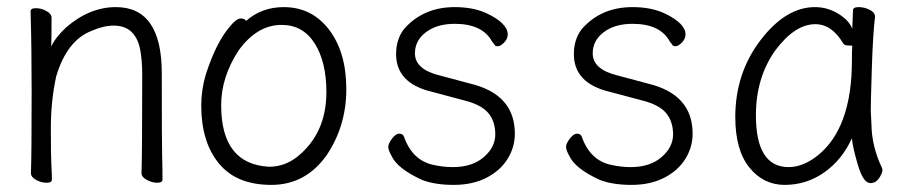

<svg xmlns="http://www.w3.org/2000/svg" viewBox="-20 -504 2540 540"><path d="M111 10Q96 10 81.5 2Q67 -6 67 -17Q69 -69 69 -246Q69 -373 66 -472Q66 -481 81 -481Q96 -481 110.5 -473Q125 -465 125 -454Q125 -392 124 -373Q136 -399 166 -427Q232 -484 306 -484Q435 -484 435 -298Q435 -99 436 -66.5Q437 -34 437 1Q437 10 422 10Q408 10 393 2Q378 -6 378 -17Q380 -79 380 -294Q380 -335 374 -366Q360 -432 300 -432Q271 -432 237 -417Q168 -390 138 -289Q123 -220 123 -143Q123 -65 124.5 -39.5Q126 -14 126 1Q126 10 111 10Z M743 16Q645 16 595.5 -44.5Q546 -105 546 -207Q546 -252 559 -295Q588 -385 627 -430Q645 -452 657 -452Q669 -452 672 -445Q716 -484 778 -484Q857 -484 905.5 -420.5Q954 -357 954 -253Q954 -150 899 -68Q840 16 743 16ZM737 -35Q780 -35 816 -63Q898 -129 898 -245Q898 -330 865 -382Q832 -434 772 -434Q703 -434 651 -362Q602 -287 602 -208Q602 -42 737 -35Z M1256 16Q1203 16 1167 2Q1097 -30 1081 -66Q1072 -82 1072 -91Q1072 -100 1082.5 -114Q1093 -128 1103 -128Q1113 -128 1116 -120Q1140 -52 1200 -40Q1227 -34 1254 -34Q1308 -34 1340.5 -62Q1373 -90 1373 -126Q1373 -163 1353 -186.5Q1333 -210 1284 -222L1194 -246Q1094 -270 1094 -352Q1094 -393 1116 -422Q1170 -484 1259 -484Q1312 -484 1350 -466Q1408 -438 1408 -407Q1408 -395 1398 -384.5Q1388 -374 1380 -374Q1373 -374 1371.5 -377Q1370 -380 1368 -382Q1366 -384 1364 -387Q1337 -437 1259 -437Q1209 -437 1178 -413.5Q1147 -390 1147 -354Q1147 -309 1216 -292L1302 -269Q1428 -239 1428 -128Q1428 -90 1407.5 -57Q1387 -24 1348 -4Q1309 16 1256 16Z M1756 16Q1703 16 1667 2Q1597 -30 1581 -66Q1572 -82 1572 -91Q1572 -100 1582.5 -114Q1593 -128 1603 -128Q1613 -128 1616 -120Q1640 -52 1700 -40Q1727 -34 1754 -34Q1808 -34 1840.5 -62Q1873 -90 1873 -126Q1873 -163 1853 -186.5Q1833 -210 1784 -222L1694 -246Q1594 -270 1594 -352Q1594 -393 1616 -422Q1670 -484 1759 -484Q1812 -484 1850 -466Q1908 -438 1908 -407Q1908 -395 1898 -384.5Q1888 -374 1880 -374Q1873 -374 1871.5 -377Q1870 -380 1868 -382Q1866 -384 1864 -387Q1837 -437 1759 -437Q1709 -437 1678 -413.5Q1647 -390 1647 -354Q1647 -309 1716 -292L1802 -269Q1928 -239 1928 -128Q1928 -90 1907.5 -57Q1887 -24 1848 -4Q1809 16 1756 16Z M2187 16Q2127 16 2087.5 -33Q2048 -82 2048 -175Q2048 -298 2119 -391Q2190 -484 2272 -484Q2307 -484 2337.5 -465.5Q2368 -447 2377 -423L2379 -475Q2379 -484 2395 -484Q2411 -484 2426 -476.5Q2441 -469 2441 -457Q2435 -408 2432 -311Q2429 -214 2429 -193L2431 -153Q2432 -92 2460 -33L2462 -27Q2462 -17 2452.5 -3Q2443 11 2428 11Q2408 11 2393 -39.5Q2378 -90 2376 -115Q2348 -54 2298 -19Q2248 16 2187 16ZM2198 -34Q2238 -34 2279 -66Q2376 -143 2376 -334Q2376 -361 2377 -375Q2377 -376 2366.5 -376Q2356 -376 2352 -381Q2320 -436 2273 -436Q2216 -436 2161 -363Q2106 -286 2106 -180Q2106 -34 2198 -34Z"/></svg>

Font: LXGW WenKai Mono TC Light
Style: Regular
Weight: 300
Designer: LXGW / Fontworks Inc.
Foundry: LXGW / Fontworks Inc.
Version: Version 1.330